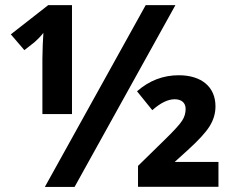

<svg xmlns="http://www.w3.org/2000/svg" viewBox="-20 -734 921 754"><path d="M262.7 -713.9H169.4L22.5 -599.1L75.7 -537.1L113.8 -566.9C129.4 -580.6 141.6 -593.3 150.4 -605L147.9 -558.6L146.5 -503.9V-286.1H262.7ZM552.2 -713.9 156.2 0H272.9L668.9 -713.9ZM837.9 -98.1H666L717.3 -144.5C759.3 -182.6 788.1 -213.9 803.2 -238.3C818.4 -262.7 826.2 -288.6 826.2 -316.4C826.2 -392.6 771.5 -438.5 682.1 -438.5C620.6 -438.5 565.9 -417.5 518.1 -375.5L578.1 -301.3C610.4 -330.1 639.6 -344.2 666 -344.2C691.9 -344.2 709 -331.1 709 -306.2C709 -290 704.6 -274.4 695.3 -260.3C686 -245.6 664.6 -222.2 631.3 -189.5L522 -82.5V-0.5H837.9Z"/></svg>

Font: Samim
Style: Bold
Weight: 700
Foundry: DejaVu fonts team - Redesigned by Saber Rastikerdar
Version: Version 4.0.5